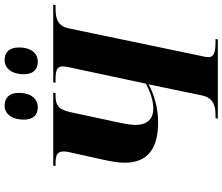

<svg xmlns="http://www.w3.org/2000/svg" viewBox="-86 -879 965 833"><g transform="rotate(-90 396.5 -462.5)"><path d="M546 -781C576 -781 607 -803 607 -864C607 -905 585 -925 553 -925C514 -925 491 -891 491 -842C491 -800 512 -781 546 -781ZM348 -781C378 -781 410 -803 410 -864C410 -905 388 -925 355 -925C317 -925 294 -891 294 -842C294 -800 315 -781 348 -781ZM298 0H642L644 -10H631C588 -10 565 -16 565 -41C565 -47 566 -57 571 -76L690 -647C701 -697 735 -704 778 -704H791L793 -714H456L454 -704H467C510 -704 524 -697 525 -674C525 -666 523 -655 520 -640L450 -312C416 -294 379 -280 342 -280C298 -280 271 -304 271 -359C271 -383 280 -424 284 -442L327 -642C339 -696 362 -704 398 -704H409L411 -714H94L93 -704H103C139 -704 156 -698 156 -667C156 -661 154 -648 151 -636L122 -506C114 -468 107 -436 107 -404C107 -303 170 -259 283 -259C352 -259 409 -280 447 -300L399 -69C388 -18 353 -10 314 -10H301Z"/></g></svg>

Font: Noto Serif Display SemiCondensed ExtraBold
Style: Italic
Weight: 800
Width: 4
Italic angle: -12°
Designer: Monotype Design Team
Foundry: Monotype Imaging Inc.
Version: Version 2.009